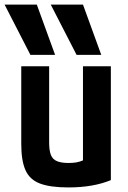

<svg xmlns="http://www.w3.org/2000/svg" viewBox="-39 -810 559 840"><path d="M94 -570 -19 -790H122L202 -570ZM296 -570 183 -790H324L404 -570ZM260 10Q181 10 136 -7Q91 -24 72.5 -65.5Q54 -107 54 -180V-520H176V-187Q176 -152 183.5 -132.5Q191 -113 210 -105Q229 -97 261 -97Q280 -97 295 -99.5Q310 -102 327 -109.5Q344 -117 369 -131L324 -54V-520H446V-22Q369 10 260 10Z"/></svg>

Font: M PLUS 1 Code SemiBold
Style: Regular
Weight: 600
Designer: Coji Morishita
Foundry: UNDERFOREST DESIGN
Version: Version 1.005